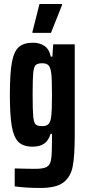

<svg xmlns="http://www.w3.org/2000/svg" viewBox="-20 -730 430 953"><path d="M53 195V106Q115 108 155 108Q195 108 212 98.5Q229 89 233.5 62.5Q238 36 238 -28V-66H231Q222 -34 200.5 -18Q179 -2 142 -2Q95 -2 71.5 -25.5Q48 -49 38.5 -103.5Q29 -158 29 -261Q29 -366 39 -420.5Q49 -475 73.5 -496.5Q98 -518 144 -518Q176 -518 200 -502.5Q224 -487 232 -449H240L244 -510H351V-63Q351 43 341 95.5Q331 148 295 175.5Q259 203 180 203Q109 203 53 195ZM233 -144Q236 -160 237 -190.5Q238 -221 238 -261Q238 -346 234 -369Q230 -397 220 -406.5Q210 -416 190 -416Q167 -416 157.5 -407.5Q148 -399 145 -368.5Q142 -338 142 -261Q142 -183 145 -152Q148 -121 157 -112.5Q166 -104 190 -104Q209 -104 219 -112.5Q229 -121 233 -144ZM141 -572 176 -710H288V-705L233 -567H141Z"/></svg>

Font: Saira ExtraCondensed
Style: Bold
Weight: 700
Width: 2
Designer: Hector Gatti with collaboration of the Omnibus-Type team
Foundry: Omnibus-Type
Version: Version 0.072; ttfautohint (v1.8)